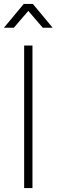

<svg xmlns="http://www.w3.org/2000/svg" viewBox="-42 -950 286 970"><path d="M-22 -810 78 -930H124L224 -810H174L101 -895L28 -810ZM80 0V-720H122V0Z"/></svg>

Font: Vela Sans ExtLt
Style: Regular
Weight: 200
Designer: Principal design: Mikhail Sharanda - project Manrope.
Design modification: Ravid Balaliev
Foundry: Mikhail Sharanda
Version: Version 1.001